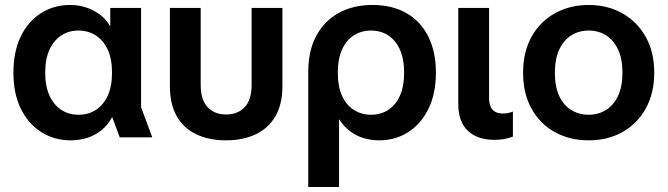

<svg xmlns="http://www.w3.org/2000/svg" viewBox="-20 -553 2688 773"><path d="M264 12Q199 12 146.5 -21Q94 -54 64 -115Q34 -176 34 -260Q34 -345 63.5 -406Q93 -467 145 -500Q197 -533 263 -533Q295 -533 325 -523.5Q355 -514 380.5 -495.5Q406 -477 423 -448H424V-521H548V-121L593 0H462L432 -81H431Q414 -49 387.5 -28Q361 -7 329.5 2.5Q298 12 264 12ZM296 -91Q336 -91 366 -110.5Q396 -130 413.5 -167.5Q431 -205 431 -261Q431 -316 413.5 -353.5Q396 -391 365.5 -410.5Q335 -430 296 -430Q257 -430 227 -410.5Q197 -391 179.5 -353.5Q162 -316 162 -261Q162 -205 179.5 -167.5Q197 -130 227 -110.5Q257 -91 296 -91Z M890 12Q822 12 771 -12Q720 -36 692 -84.5Q664 -133 664 -206V-521H788V-211Q788 -151 816 -121.5Q844 -92 890 -92Q937 -92 965 -121.5Q993 -151 993 -211V-521H1117V-206Q1117 -133 1088.5 -84.5Q1060 -36 1009 -12Q958 12 890 12Z M1221 200V-262Q1221 -349 1253.5 -409Q1286 -469 1344 -501Q1402 -533 1480 -533Q1559 -533 1616.5 -500Q1674 -467 1704.5 -405.5Q1735 -344 1735 -261Q1735 -176 1705 -115Q1675 -54 1623.5 -21Q1572 12 1506 12Q1474 12 1444 3Q1414 -6 1389 -25Q1364 -44 1346 -72H1345V200ZM1474 -91Q1513 -91 1543 -110.5Q1573 -130 1590 -167.5Q1607 -205 1607 -260Q1607 -316 1590 -353.5Q1573 -391 1543 -410.5Q1513 -430 1474 -430Q1435 -430 1404.5 -410.5Q1374 -391 1357 -353.5Q1340 -316 1340 -260Q1340 -205 1357 -167.5Q1374 -130 1404.5 -110.5Q1435 -91 1474 -91Z M1971 10Q1902 10 1863.5 -26.5Q1825 -63 1825 -135V-521H1949V-158Q1949 -127 1963 -111.5Q1977 -96 2004 -96Q2013 -96 2023 -97.5Q2033 -99 2045 -104V-3Q2026 4 2009 7Q1992 10 1971 10Z M2350 12Q2274 12 2214 -21Q2154 -54 2120 -115.5Q2086 -177 2086 -260Q2086 -344 2120 -405Q2154 -466 2214 -499.5Q2274 -533 2350 -533Q2426 -533 2485.5 -499.5Q2545 -466 2579.5 -405Q2614 -344 2614 -260Q2614 -177 2579.5 -115.5Q2545 -54 2485.5 -21Q2426 12 2350 12ZM2350 -91Q2389 -91 2419.5 -110Q2450 -129 2468 -166.5Q2486 -204 2486 -260Q2486 -317 2468 -354.5Q2450 -392 2419.5 -411Q2389 -430 2350 -430Q2311 -430 2280.5 -411Q2250 -392 2232 -354.5Q2214 -317 2214 -260Q2214 -204 2231.5 -166.5Q2249 -129 2280 -110Q2311 -91 2350 -91Z"/></svg>

Font: TikTok Sans 24pt SemiBold
Style: Regular
Weight: 600
Version: Version 4.000